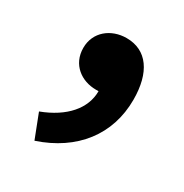

<svg xmlns="http://www.w3.org/2000/svg" viewBox="-103 -260 532 556"><g transform="rotate(30 162.5 17.5)"><path d="M84 213C204 173 273 84 273 -33C273 -124 235 -178 167 -178C115 -178 72 -144 72 -91C72 -35 116 -4 164 -4C167 -4 170 -4 173 -4C173 54 130 104 53 133Z"/></g></svg>

Font: Source Han Sans Old Style Bold
Style: Regular
Weight: 700
Designer: Ryoko NISHIZUKA (kana & ideographs); Paul D. Hunt (Latin, Greek & Cyrillic); Wenlong ZHANG (bopomofo); Sandoll Communica
Foundry: Adobe Systems Incorporated
Version: Version 1.004;PS 1.004;hotconv 1.0.81;makeotf.lib2.5.63406